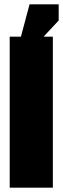

<svg xmlns="http://www.w3.org/2000/svg" viewBox="-20 -870 292 890"><path d="M25 0H225V-700H25ZM77 -700H182L252 -775V-850H117Z"/></svg>

Font: Millimetre
Style: Extrablack
Weight: 900
Designer: Jérémy Landes
Version: Version 1.0